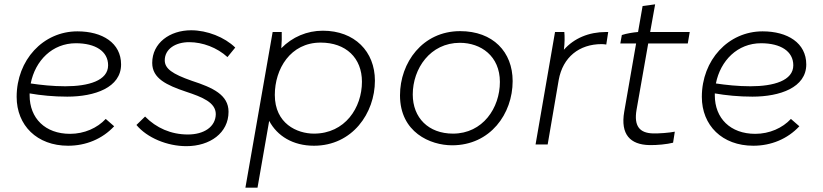

<svg xmlns="http://www.w3.org/2000/svg" viewBox="-20 -668 3807 888"><path d="M295 6C377 6 453 -25 508 -84L469 -118C430 -76 370 -49 304 -49C189 -49 117 -121 117 -227V-236C168 -227 228 -221 291 -221C418 -221 540 -263 540 -370C540 -469 454 -523 338 -523C179 -523 57 -390 57 -220C57 -88 151 6 295 6ZM122 -282C143 -388 222 -468 331 -468C421 -468 480 -431 480 -366C480 -295 389 -269 282 -269C224 -269 169 -275 122 -282Z M842 8C951 8 1037 -53 1037 -151C1037 -230 963 -263 868 -294C776 -326 742 -351 742 -389C742 -441 791 -473 855 -473C917 -473 984 -448 1032 -404L1068 -448C1019 -496 938 -528 864 -528C765 -528 684 -469 684 -377C684 -305 751 -274 840 -244C916 -219 978 -194 978 -140C977 -81 923 -46 849 -46C771 -46 703 -76 651 -129L611 -90C660 -31 753 8 842 8Z M1115 200H1171L1225 -109C1262 -39 1335 6 1432 6C1610 6 1714 -145 1714 -295C1714 -430 1620 -526 1473 -526C1400 -526 1332 -497 1281 -445C1283 -471 1284 -500 1283 -520H1241ZM1432 -50C1354 -50 1251 -96 1251 -229C1251 -349 1323 -471 1463 -471C1580 -471 1654 -400 1654 -290C1654 -170 1576 -50 1432 -50Z M2071 4C2248 4 2351 -142 2351 -293C2351 -428 2260 -524 2108 -524C1934 -524 1830 -378 1830 -227C1830 -56 1970 4 2071 4ZM2075 -50C1962 -50 1889 -123 1889 -231C1889 -351 1970 -470 2107 -470C2204 -470 2292 -409 2292 -289C2292 -169 2213 -50 2075 -50Z M2457 0H2513L2564 -298C2583 -404 2659 -464 2763 -464C2770 -464 2777 -463 2784 -462L2793 -520H2783C2703 -520 2635 -491 2588 -438C2592 -468 2592 -500 2590 -520H2547Z M2983 3C3018 4 3066 -1 3093 -8L3101 -59C3077 -54 3027 -50 2999 -51C2939 -53 2911 -84 2924 -160L2978 -467H3161L3170 -520H2987L3010 -648L2952 -640L2931 -520C2907 -518 2877 -513 2856 -506L2849 -467H2922L2867 -151C2849 -46 2895 1 2983 3Z M3464 6C3546 6 3622 -25 3677 -84L3638 -118C3599 -76 3539 -49 3473 -49C3358 -49 3286 -121 3286 -227V-236C3337 -227 3397 -221 3460 -221C3587 -221 3709 -263 3709 -370C3709 -469 3623 -523 3507 -523C3348 -523 3226 -390 3226 -220C3226 -88 3320 6 3464 6ZM3291 -282C3312 -388 3391 -468 3500 -468C3590 -468 3649 -431 3649 -366C3649 -295 3558 -269 3451 -269C3393 -269 3338 -275 3291 -282Z"/></svg>

Font: Fixel Display Light
Style: Italic
Weight: 300
Italic angle: -10°
Designer: AlfaBravo + MacPaw
Foundry: Kyrylo Tkachov, Marchela Mozhyna, Serhii Makarenko, Maria Weinstein, Zakhar Kryvoshyya
Version: Version 1.210;Glyphs 3.2 (3217)